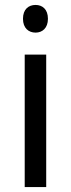

<svg xmlns="http://www.w3.org/2000/svg" viewBox="-20 -757 286 777"><path d="M124 -737C96 -737 73 -720 73 -681C73 -643 96 -625 124 -625C151 -625 174 -643 174 -681C174 -720 151 -737 124 -737ZM167 -536H80V0H167Z"/></svg>

Font: Noto Sans Thai
Style: Regular
Weight: 400
Designer: Monotype Design Team
Foundry: Monotype Imaging Inc.
Version: Version 1.901